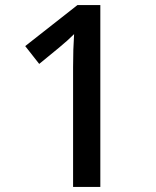

<svg xmlns="http://www.w3.org/2000/svg" viewBox="-20 -734 612 754"><path d="M374 0H267V-470Q267 -508 268 -539Q269 -570 271 -600Q258 -587 244 -574.5Q230 -562 212 -547L134 -483L79 -553L284 -714H374Z"/></svg>

Font: Noto Sans NKo Unjoined Medium
Style: Regular
Weight: 500
Designer: Monotype Design Team
Foundry: Monotype Imaging Inc.
Version: Version 2.004